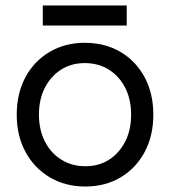

<svg xmlns="http://www.w3.org/2000/svg" viewBox="-20 -668 620 700"><path d="M291 12Q218 12 161.5 -21.5Q105 -55 73 -114Q41 -173 41 -250Q41 -327 72.5 -386Q104 -445 160.5 -478.5Q217 -512 289 -512Q363 -512 419.5 -478.5Q476 -445 507.5 -386Q539 -327 539 -250Q539 -173 507.5 -114Q476 -55 420 -21.5Q364 12 291 12ZM291 -62Q341 -62 378 -86Q415 -110 436.5 -152Q458 -194 458 -250Q458 -306 436.5 -348Q415 -390 377 -414Q339 -438 289 -438Q240 -438 202.5 -414Q165 -390 143.5 -348Q122 -306 122 -250Q122 -195 143.5 -152.5Q165 -110 203.5 -86Q242 -62 291 -62ZM136 -575V-648H442V-575Z"/></svg>

Font: Figtree Light
Style: Regular
Weight: 400
Version: Version 2.002